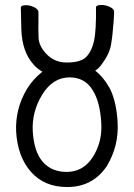

<svg xmlns="http://www.w3.org/2000/svg" viewBox="-20 -736 540 774"><path d="M151 -447Q131 -458 116 -475Q69 -526 66 -618L64 -705Q64 -715 85 -715Q102 -715 118.5 -706.5Q135 -698 135 -687V-650Q134 -618 135.5 -583.5Q137 -549 169 -516.5Q201 -484 249 -484Q307 -484 329 -508Q351 -532 359.5 -573Q368 -614 367 -706Q367 -716 389 -716Q406 -716 423 -708Q440 -700 440 -689Q440 -676 438 -649Q434 -591 427 -553Q420 -515 385 -470Q376 -459 364 -451Q400 -423 426 -373Q450 -320 454 -244Q460 -149 411 -67Q354 18 251 18Q159 18 105 -43Q51 -104 45 -206Q43 -250 53.5 -293Q64 -336 89 -378Q112 -416 151 -447ZM248 -43Q334 -43 373 -140Q392 -186 388 -244Q383 -328 351.5 -376Q320 -424 261 -424Q193 -424 150.5 -355Q108 -286 112 -207Q117 -124 152.5 -83.5Q188 -43 248 -43Z"/></svg>

Font: Moon Stars Kai HW
Style: Regular
Weight: 400
Designer: GuiWonder
Version: Version 1.101